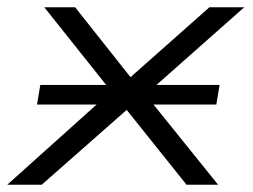

<svg xmlns="http://www.w3.org/2000/svg" viewBox="-30 -509 696 529"><path d="M-10 0 293 -272 296 -233 92 -489H177L337 -287H319L547 -489H643L357 -236L355 -268L571 0H484L312 -215H329L85 0ZM72 -221 81 -275H575L566 -221Z"/></svg>

Font: Nunito Sans 10pt Expanded Light
Style: Italic
Weight: 300
Width: 7
Italic angle: -9°
Designer: Vernon Adams
Foundry: Vernon Adams
Version: Version 3.101;gftools[0.9.27]